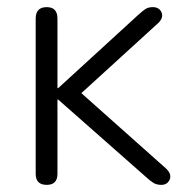

<svg xmlns="http://www.w3.org/2000/svg" viewBox="-20 -512 524 538"><path d="M111 6Q80 6 80 -25V-460Q80 -492 111 -492Q141 -492 141 -460V-265H143L367 -470Q378 -480 386.5 -486Q395 -492 408 -492Q426 -492 432.5 -477.5Q439 -463 424 -448L208 -251L445 -40Q462 -24 455.5 -9Q449 6 432 6Q419 6 410 0.5Q401 -5 388 -17L143 -233H141V-25Q141 6 111 6Z"/></svg>

Font: Nunito Light
Style: Regular
Weight: 300
Designer: Vernon Adams
Foundry: Vernon Adams
Version: Version 3.601; ttfautohint (v1.8.2.53-6de2)